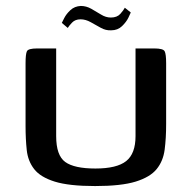

<svg xmlns="http://www.w3.org/2000/svg" viewBox="-20 -623 645 646"><path d="M539 -206Q539 -158 534 -119.5Q529 -81 507 -54Q485 -27 436.5 -12Q388 3 300 3Q212 3 164 -12Q116 -27 95 -54Q74 -81 70 -118Q66 -155 66 -199V-410Q66 -441 70.5 -450.5Q75 -460 105 -460H169V-165Q169 -100 199.5 -78Q230 -56 301 -56Q373 -56 404.5 -81Q436 -106 436 -165V-460H499Q529 -460 534 -450.5Q539 -441 539 -410ZM354 -521Q336 -520 319 -529.5Q302 -539 285 -548.5Q268 -558 251 -558Q233 -558 222.5 -547Q212 -536 208 -529L188 -546Q189 -548 196 -562Q203 -576 217 -589Q231 -602 252 -603Q270 -603 287 -593.5Q304 -584 320 -574Q336 -564 353 -564Q374 -564 385 -576.5Q396 -589 400 -597L420 -581Q419 -578 412 -563.5Q405 -549 390.5 -535Q376 -521 354 -521Z"/></svg>

Font: Genos Medium
Style: Regular
Weight: 500
Designer: Robert E. Leuschke
Foundry: Robert E. Leuschke
Version: Version 1.010; ttfautohint (v1.8.3)